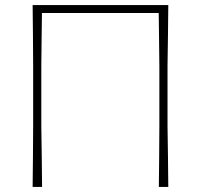

<svg xmlns="http://www.w3.org/2000/svg" viewBox="-20 -733 788 753"><path d="M108 0Q109 -61 109.2 -117Q109.5 -173 110 -238V-475Q109.5 -540.5 109.2 -596.5Q109 -652.5 108 -713H640Q639.5 -652.5 638.8 -596.5Q638 -540.5 637 -475V-238Q638 -173 638.8 -117Q639.5 -61 640 0H603Q604 -61 604.2 -117Q604.5 -173 605 -238V-472Q604.5 -529.5 603.8 -579.8Q603 -630 602.5 -682H144.5Q144 -630 143.2 -579.8Q142.5 -529.5 142 -472V-238Q143 -173 143.8 -117Q144.5 -61 145 0Z"/></svg>

Font: Commissioner Loud Thin
Style: Regular
Weight: 100
Designer: Kostas Bartsokas
Foundry: Kostas Bartsokas
Version: Version 1.000; ttfautohint (v1.8.3)